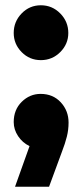

<svg xmlns="http://www.w3.org/2000/svg" viewBox="-20 -551 306 728"><path d="M135 -323Q92 -323 62 -353.5Q32 -384 32 -426Q32 -469 62 -500Q92 -531 135 -531Q178 -531 208.5 -500Q239 -469 239 -426Q239 -384 208.5 -353.5Q178 -323 135 -323ZM37 157 92 3Q65 -10 48.5 -35Q32 -60 32 -88Q32 -135 62.5 -165Q93 -195 134 -195Q181 -195 210.5 -163Q240 -131 240 -86Q240 -59 233.5 -33Q227 -7 215 24L166 157Z"/></svg>

Font: MuseoModerno Black
Style: Regular
Weight: 900
Designer: Pablo Cosgaya, Héctor Gatti, Marcela Romero, and the Authors of The MuseoModerno Project.
Foundry: Omnibus-Type Team
Version: Version 1.001